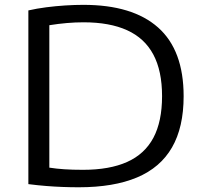

<svg xmlns="http://www.w3.org/2000/svg" viewBox="-20 -767 840 792"><path d="M305 5.5Q271 5.5 238 4.2Q205 3 170.5 0.2Q136 -2.5 97 -7.5V-724Q132 -732 171 -737Q210 -742 249.2 -744.5Q288.5 -747 324 -747Q527 -747 632.2 -653.5Q737.5 -560 737.5 -370Q737.5 -242 689.5 -158.8Q641.5 -75.5 545.2 -35Q449 5.5 305 5.5ZM322.5 -66.5Q432 -66.5 504.5 -99Q577 -131.5 612.8 -198.8Q648.5 -266 648.5 -370.5Q648.5 -474.5 612.5 -542Q576.5 -609.5 504.5 -642.2Q432.5 -675 324.5 -675Q291 -675 256 -672Q221 -669 183.5 -663V-75.5Q212 -71 245 -68.8Q278 -66.5 322.5 -66.5Z"/></svg>

Font: Encode Sans SC Expanded
Style: Regular
Weight: 400
Width: 7
Designer: Multiple Designers
Foundry: Impallari Type
Version: Version 3.002